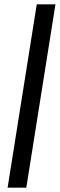

<svg xmlns="http://www.w3.org/2000/svg" viewBox="-20 -731 275 883"><path d="M15 132H101L235 -711H149Z"/></svg>

Font: Asimov Pro
Style: BdObl
Weight: 700
Designer: Google
Version: Version 2.000980; 2014